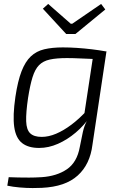

<svg xmlns="http://www.w3.org/2000/svg" viewBox="-20 -737 613 972"><path d="M455 -477H519L448 -4Q442 45 423.5 84Q405 123 373.5 151.5Q342 180 297 195.5Q252 211 192 214Q176 215 145 215Q114 215 79.5 212Q45 209 17 203L24 160Q48 161 73 161.5Q98 162 127 162Q156 162 190 160Q267 155 318.5 120Q370 85 384 7Q392 -36 399.5 -69Q407 -102 420 -125L403 -134ZM298 -497Q333 -497 370 -494.5Q407 -492 444.5 -487.5Q482 -483 515 -477L487 -437Q432 -439 391 -441Q350 -443 319 -443Q266 -443 232 -435.5Q198 -428 177.5 -407Q157 -386 144.5 -345.5Q132 -305 122 -241Q111 -166 112.5 -123Q114 -80 133 -62Q152 -44 191 -44Q226 -44 264 -60Q302 -76 342.5 -106.5Q383 -137 424 -182L438 -149Q406 -102 363.5 -66Q321 -30 273.5 -9Q226 12 178 12Q123 12 91.5 -13Q60 -38 52 -94.5Q44 -151 58 -247Q70 -327 89 -376Q108 -425 136 -451.5Q164 -478 204 -487.5Q244 -497 298 -497ZM492 -717 513 -689 362 -565H315L197 -693L224 -717L338 -617H346Z"/></svg>

Font: Exo 2 Light
Style: Italic
Weight: 300
Italic angle: -8°
Designer: Natanael Gama
Foundry: Natanael Gama
Version: Version 2.010